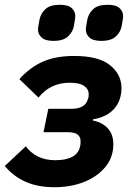

<svg xmlns="http://www.w3.org/2000/svg" viewBox="-30 -771 555 803"><path d="M198 12Q128 12 76.5 -11Q25 -34 -10 -77L78 -159Q98 -132 128.5 -116.5Q159 -101 201 -101Q245 -101 271 -114.5Q297 -128 304 -155Q306 -161 306.5 -168Q307 -175 307 -181Q307 -198 295 -208Q283 -218 254 -218H152L172 -316H270Q295 -316 313 -325Q331 -334 338 -357Q340 -362 340.5 -367.5Q341 -373 341 -378Q341 -398 322 -411.5Q303 -425 262 -425Q222 -425 189.5 -410Q157 -395 131 -363L51 -440Q96 -490 150 -513.5Q204 -537 280 -537Q382 -537 430 -498.5Q478 -460 478 -403Q478 -350 447 -315.5Q416 -281 359 -272L358 -267Q397 -260 420.5 -234.5Q444 -209 444 -168Q444 -113 410.5 -72.5Q377 -32 321.5 -10Q266 12 198 12ZM194 -600Q159 -600 144 -614Q129 -628 129 -648Q129 -653 130.5 -662Q132 -671 135 -688Q140 -714 159.5 -732.5Q179 -751 220 -751Q255 -751 270 -737Q285 -723 285 -703Q285 -698 283.5 -689Q282 -680 279 -663Q275 -638 255 -619Q235 -600 194 -600ZM394 -600Q359 -600 344 -614Q329 -628 329 -648Q329 -653 330.5 -662Q332 -671 335 -688Q340 -714 359.5 -732.5Q379 -751 420 -751Q455 -751 470 -737Q485 -723 485 -703Q485 -698 483.5 -689Q482 -680 479 -663Q475 -638 455 -619Q435 -600 394 -600Z"/></svg>

Font: IBM Plex Sans
Style: Bold Italic
Weight: 700
Italic angle: -11.31°
Designer: Mike Abbink, Paul van der Laan, Pieter van Rosmalen
Foundry: Bold Monday
Version: Version 3.201